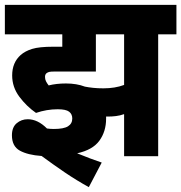

<svg xmlns="http://www.w3.org/2000/svg" viewBox="-20 -642 745 789"><path d="M217 -193Q172 -193 128 -178Q89 -205 59.5 -244.5Q30 -284 30 -332Q30 -385 65 -416Q83 -432 112 -441Q141 -450 199 -450H236V-501H0V-622H705V-501H630V0H490V-173Q473 -167 456.5 -165Q440 -163 424 -163Q420 -163 416 -163Q416 -159 416 -154Q416 -102 388.5 -64Q361 -26 297 -12Q353 11 398 26L345 127Q294 99 245.5 66Q197 33 151 -1Q94 -5 61.5 -23Q29 -41 29 -86Q29 -119 48.5 -135.5Q68 -152 94 -152Q135 -152 173 -114Q187 -112 201 -112Q242 -112 259.5 -123Q277 -134 277 -155Q277 -173 264 -183Q251 -193 217 -193ZM405 -279Q453 -279 490 -293V-501H374V-348H203Q189 -348 182.5 -346.5Q176 -345 171 -341Q165 -336 165 -326Q165 -316 169 -308Q173 -300 180 -291Q212 -299 251 -299Q295 -299 329 -286Q344 -283 363 -281Q382 -279 405 -279Z"/></svg>

Font: Noto Sans Condensed ExtraBold
Style: Regular
Weight: 800
Width: 3
Designer: Monotype Design Team
Foundry: Monotype Imaging Inc.
Version: Version 2.013; ttfautohint (v1.8.4.7-5d5b)